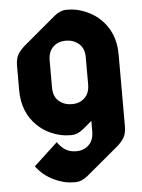

<svg xmlns="http://www.w3.org/2000/svg" viewBox="-54 -590 630 853"><g transform="rotate(-5 261.0 -163.5)"><path d="M247.1 9.8Q221.7 9.8 204.1 5.9Q140.1 -8.3 98.1 -48.8Q34.2 -109.9 34.2 -208.5V-318.4Q34.2 -349.6 46.4 -370.1Q57.1 -388.2 81.1 -408.2L220.2 -524.9Q246.6 -546.9 275.4 -546.9Q300.8 -546.9 318.4 -543Q382.3 -528.3 424.3 -488.3Q488.3 -427.2 488.3 -328.6V-8.3Q488.3 23.9 476.1 43.5Q464.4 62.5 441.4 81.5L302.2 197.8Q275.9 219.7 247.1 219.7Q221.7 219.7 204.1 215.8Q141.6 201.7 98.1 161.1Q84.5 148.4 74.2 133.8L180.7 35.2Q189.9 50.3 204.6 62.5Q228.5 83 262.7 83Q297.9 83 318.8 62.5Q341.8 41 341.8 1.5V-45.4L302.2 -12.2Q275.9 9.8 247.1 9.8ZM318.8 -147.5Q341.8 -168.9 341.8 -208.5V-328.6Q341.8 -368.7 317.9 -389.6Q293.9 -410.2 259.8 -410.2Q224.6 -410.2 203.6 -389.6Q180.7 -368.2 180.7 -328.6V-208.5Q180.7 -167.5 204.6 -147.5Q228.5 -127 262.7 -127Q296.9 -127 318.8 -147.5Z"/></g></svg>

Font: Gothica
Style: Bold
Weight: 700
Designer: Wojciech Kalinowski "wmk69" (wmk69@o2.pl)
Foundry: Wojciech Kalinowski "wmk69" (wmk69@o2.pl)
Version: Version 2.1.0; 2021-05-14